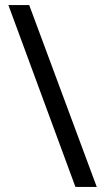

<svg xmlns="http://www.w3.org/2000/svg" viewBox="-20 -735 412 756"><path d="M95 -715H13L277 1H361Z"/></svg>

Font: Noto Sans Lao SemiCondensed
Style: Regular
Weight: 400
Width: 4
Designer: Monotype Design Team
Foundry: Monotype Imaging Inc.
Version: Version 2.004